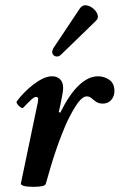

<svg xmlns="http://www.w3.org/2000/svg" viewBox="-20 -712 464 745"><path d="M109 13Q83 13 71.5 9Q60 5 61 0L127 -316Q128 -322 128 -324.5Q128 -327 128 -329Q128 -332 126 -334Q124 -336 120 -336Q113 -336 101.5 -325.5Q90 -315 70 -294Q67 -291 59.5 -296Q52 -301 47 -308.5Q42 -316 46 -320Q57 -335 73 -351.5Q89 -368 107.5 -382.5Q126 -397 145 -406.5Q164 -416 182 -416Q201 -416 213 -404.5Q225 -393 225 -371Q225 -360 222 -344.5Q219 -329 214 -304L208 -277L214 -275Q249 -346 286 -381Q323 -416 360 -416Q385 -416 404.5 -402Q424 -388 424 -359Q424 -338 411.5 -324Q399 -310 379 -310Q363 -310 353 -317Q343 -324 335 -331Q327 -338 317 -338Q301 -338 283 -314Q265 -290 242 -243Q220 -195 199 -134Q178 -73 158 0Q157 7 144.5 10Q132 13 109 13ZM218 -501Q208 -491 197.5 -493Q187 -495 183.5 -504.5Q180 -514 189 -528L289 -678Q299 -693 313.5 -691.5Q328 -690 341 -679.5Q354 -669 358.5 -655.5Q363 -642 353 -632Z"/></svg>

Font: Junicode VF
Style: Italic
Weight: 400
Italic angle: -11°
Designer: Peter S. Baker
Version: Version 2.209